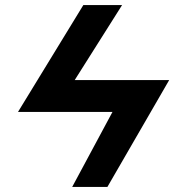

<svg xmlns="http://www.w3.org/2000/svg" viewBox="-20 -739 739 758"><path d="M309 -719H462L275 -423H648L404 -1H265L424 -297H51Z"/></svg>

Font: Hussar
Style: BoldWeb
Weight: 700
Foundry: Cannot Into Space Fonts
Version: Version 2.00